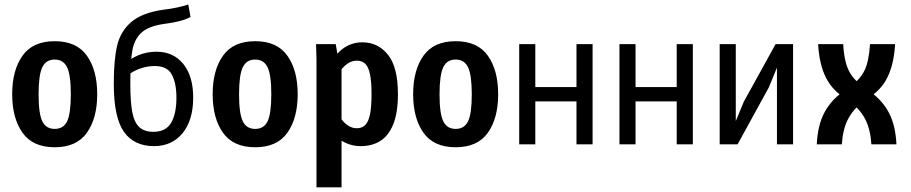

<svg xmlns="http://www.w3.org/2000/svg" viewBox="-20 -630 3978 838"><path d="M33.2 -218.8Q33.2 -323.2 78.1 -386.7Q123 -450.2 218.8 -450.2Q314.5 -450.2 359.4 -386.7Q404.3 -323.2 404.3 -218.8Q404.3 -114.3 359.4 -50.8Q314.5 12.7 218.8 12.7Q123 12.7 78.1 -50.8Q33.2 -114.3 33.2 -218.8ZM289.1 -218.7Q289.1 -302.7 272.8 -336.4Q256.6 -370.1 218.6 -370.1Q180.7 -370.1 164.6 -336.4Q148.4 -302.7 148.4 -218.7Q148.4 -133.8 164.7 -100.6Q180.9 -67.4 218.9 -67.4Q256.8 -67.4 272.9 -100.6Q289.1 -133.8 289.1 -218.7Z M702.1 -526.4 694.3 -525.4Q627.9 -515.6 597.2 -487.3Q566.4 -459 557.6 -409.7Q548.8 -360.4 548.8 -264.6Q548.8 -186.5 557.1 -141.6Q565.4 -96.7 587.4 -75.7Q609.4 -54.7 649.4 -54.7Q704.1 -54.7 727.1 -94.2Q750 -133.8 750 -204.1Q750 -266.6 730 -304.2Q710 -341.8 656.2 -341.8Q624 -341.8 593.8 -331.5Q563.5 -321.3 541 -303.7L514.6 -342.8Q579.1 -404.3 663.1 -404.3Q736.3 -404.3 779.8 -351.1Q823.2 -297.9 823.2 -204.1Q823.2 -105.5 776.9 -48.8Q730.5 7.8 652.3 7.8Q564.5 7.8 520.5 -55.2Q476.6 -118.2 476.6 -264.6Q476.6 -368.2 491.2 -430.7Q505.9 -493.2 552.7 -533.7Q599.6 -574.2 694.3 -587.9L703.1 -588.9Q726.6 -591.8 752.4 -597.2Q778.3 -602.5 801.8 -610.4L811.5 -555.7Q788.1 -543.9 762.7 -537.6Q737.3 -531.2 702.1 -526.4Z M908.2 -218.8Q908.2 -323.2 953.1 -386.7Q998 -450.2 1093.8 -450.2Q1189.5 -450.2 1234.4 -386.7Q1279.3 -323.2 1279.3 -218.8Q1279.3 -114.3 1234.4 -50.8Q1189.5 12.7 1093.8 12.7Q998 12.7 953.1 -50.8Q908.2 -114.3 908.2 -218.8ZM1164.1 -218.7Q1164.1 -302.7 1147.8 -336.4Q1131.6 -370.1 1093.6 -370.1Q1055.7 -370.1 1039.6 -336.4Q1023.4 -302.7 1023.4 -218.7Q1023.4 -133.8 1039.7 -100.6Q1055.9 -67.4 1093.9 -67.4Q1131.8 -67.4 1147.9 -100.6Q1164.1 -133.8 1164.1 -218.7Z M1361.3 -374 1359.4 -437.5H1445.3L1460.9 -347.7H1470.7V187.5H1361.3ZM1389.6 -127.9 1446.3 -152.3Q1462.9 -113.3 1486.3 -91.8Q1509.8 -70.3 1538.1 -70.3Q1559.6 -70.3 1573.7 -84Q1587.9 -97.7 1594.7 -129.9Q1601.6 -162.1 1601.6 -218.8Q1601.6 -274.4 1594.7 -306.6Q1587.9 -338.9 1573.7 -352.1Q1559.6 -365.2 1538.1 -365.2Q1509.8 -365.2 1486.3 -344.2Q1462.9 -323.2 1446.3 -285.2L1400.4 -303.7Q1431.6 -381.8 1471.2 -413.6Q1510.7 -445.3 1561.5 -445.3Q1629.9 -445.3 1673.3 -391.1Q1716.8 -336.9 1716.8 -218.8Q1716.8 -137.7 1696.3 -87.4Q1675.8 -37.1 1639.6 -14.6Q1603.5 7.8 1554.7 7.8Q1503.9 7.8 1462.4 -21.5Q1420.9 -50.8 1389.6 -127.9Z M1783.2 -218.8Q1783.2 -323.2 1828.1 -386.7Q1873 -450.2 1968.8 -450.2Q2064.5 -450.2 2109.4 -386.7Q2154.3 -323.2 2154.3 -218.8Q2154.3 -114.3 2109.4 -50.8Q2064.5 12.7 1968.8 12.7Q1873 12.7 1828.1 -50.8Q1783.2 -114.3 1783.2 -218.8ZM2039.1 -218.7Q2039.1 -302.7 2022.8 -336.4Q2006.6 -370.1 1968.6 -370.1Q1930.7 -370.1 1914.6 -336.4Q1898.4 -302.7 1898.4 -218.7Q1898.4 -133.8 1914.7 -100.6Q1930.9 -67.4 1968.9 -67.4Q2006.8 -67.4 2022.9 -100.6Q2039.1 -133.8 2039.1 -218.7Z M2496.1 0V-187.5H2316.4V0H2246.1V-437.5H2316.4V-250H2496.1V-437.5H2566.4V0Z M2933.6 0V-187.5H2753.9V0H2683.6V-437.5H2753.9V-250H2933.6V-437.5H3003.9V0Z M3191.4 -437.5V0H3121.1V-437.5ZM3441.4 -437.5V0H3371.1V-437.5ZM3413.1 -437.5 3335.9 -249 3199.2 0H3149.4L3226.6 -186.5L3365.2 -437.5Z M3654.3 0H3544.9Q3548.8 -82 3577.1 -136.7Q3605.5 -191.4 3659.2 -229.5L3690.4 -252Q3734.4 -283.2 3753.4 -322.8Q3772.5 -362.3 3777.3 -437.5H3886.7Q3881.8 -349.6 3853 -292Q3824.2 -234.4 3767.6 -201.2L3745.1 -184.6Q3701.2 -150.4 3679.7 -106.9Q3658.2 -63.5 3654.3 0ZM3550.8 -437.5H3660.2Q3663.1 -385.7 3672.9 -352.5Q3682.6 -319.3 3700.2 -296.4Q3717.8 -273.4 3747.1 -252L3778.3 -229.5Q3832 -191.4 3860.4 -136.7Q3888.7 -82 3892.6 0H3783.2Q3779.3 -63.5 3757.8 -106.9Q3736.3 -150.4 3692.4 -184.6L3669.9 -201.2Q3613.3 -234.4 3584.5 -292Q3555.7 -349.6 3550.8 -437.5Z"/></svg>

Font: Sudo Var
Style: Regular
Weight: 400
Monospace: yes
Designer: Jens Kutilek
Foundry: Jens Kutilek
Version: Version 0.065;FEAKit 1.0